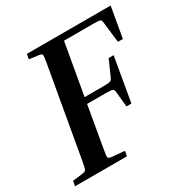

<svg xmlns="http://www.w3.org/2000/svg" viewBox="-160 -810 909 941"><g transform="rotate(-30 295.0 -340.0)"><path d="M297 -28 292 0H-2L3 -28L59 -35Q75 -37 79.5 -43.5Q84 -50 90 -84L180 -596Q186 -630 184 -636.5Q182 -643 167 -645L113 -652L118 -680H592L562 -508H534L521 -619Q520 -631 517.5 -636.5Q515 -642 505.5 -643.5Q496 -645 472 -645H308L257 -355H361Q385 -355 395 -356.5Q405 -358 409.5 -363.5Q414 -369 419 -381L455 -462H483L440 -213H412L404 -294Q403 -312 396 -316Q389 -320 354 -320H251L210 -84Q204 -50 206 -43.5Q208 -37 223 -35Z"/></g></svg>

Font: Inria Serif
Style: Bold Italic
Weight: 700
Italic angle: -10°
Designer: Black Foundry Team
Foundry: Black Foundry
Version: Version 1.000; ttfautohint (v1.8.3)